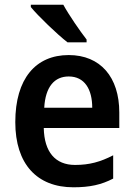

<svg xmlns="http://www.w3.org/2000/svg" viewBox="-20 -786 569 816"><path d="M249 -766H111V-756C141 -719 223 -640 267 -606H348V-618C320 -654 273 -722 249 -766ZM272 -552C132 -552 45 -452 45 -267C45 -89 137 10 292 10C362 10 411 -1 461 -27V-126C407 -98 360 -85 299 -85C215 -85 168 -140 166 -242H487V-308C487 -458 407 -552 272 -552ZM272 -461C340 -461 372 -406 372 -328H168C173 -418 212 -461 272 -461Z"/></svg>

Font: Noto Sans Gurmukhi SemiCondensed SemiBold
Style: Regular
Weight: 600
Width: 4
Designer: Jelle Bosma - Monotype Design Team
Foundry: Monotype Imaging Inc.
Version: Version 2.004